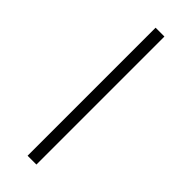

<svg xmlns="http://www.w3.org/2000/svg" viewBox="-239 -732 753 753"><g transform="rotate(45 137.5 -355.0)"><path d="M113 0H162V-710H113Z"/></g></svg>

Font: Sulaf Light
Style: Regular
Weight: 300
Designer: Bandar Raffah (Arabic) and Santiago Orozco (Latin)
Foundry: Caramella and Typemade
Version: Version 1.005;PS 001.005;hotconv 1.0.88;makeotf.lib2.5.64775